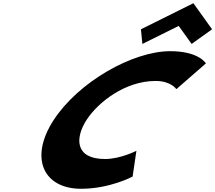

<svg xmlns="http://www.w3.org/2000/svg" viewBox="-20 -1158 1338 1193"><path d="M855.7 -976 864.7 -885 1090.3 -997 1170.7 -885 1297.7 -976 1181.6 -1138ZM632.6 -170C728.6 -170 827.6 -221 827.6 -221L804 -61C804 -61 662.8 15 483.8 15C250.8 15 159.9 -175 312.7 -411C466.2 -648 803.6 -840 1037.6 -840C1216.6 -840 1259.4 -764 1259.4 -764L1075.7 -604C1075.7 -604 1042.8 -655 946.8 -655C757.8 -655 589.3 -523 518 -413C446.1 -302 443.6 -170 632.6 -170Z"/></svg>

Font: Hussar
Style: BdWodka
Weight: 700
Foundry: Cannot Into Space Fonts
Version: Version 2.00